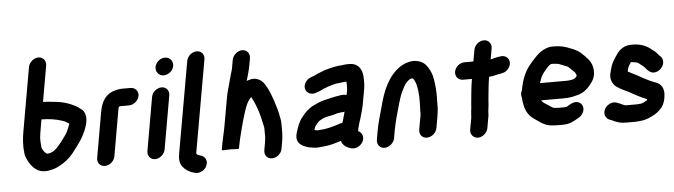

<svg xmlns="http://www.w3.org/2000/svg" viewBox="-53 -1025 4808 1369"><g transform="rotate(-5 2351.0 -340.5)"><path d="M236 -358C288 -358 338 -350 378 -337L401 -329C407 -326 420 -317 431 -311C425 -291 420 -278 411 -260C402 -239 386 -219 374 -203C346 -169 312 -111 256 -111H254C237 -120 224 -141 218 -160C216 -190 212 -219 219 -258C220 -266 222 -274 223 -282ZM253 -800C220 -800 186 -771 180 -738L100 -282C92 -239 87 -180 93 -141L94 -125C97 -104 108 -80 118 -63C140 -27 174 16 238 12C246 12 256 11 266 8C292 3 311 -3 334 -16C372 -36 406 -62 433 -95C475 -151 520 -202 545 -280C563 -333 557 -371 535 -398C528 -406 515 -410 508 -419C460 -450 401 -471 324 -476C300 -479 286 -481 258 -481L303 -738C309 -771 286 -800 253 -800Z M731 -50 788 -376C790 -390 791 -391 795 -401H797C800 -402 803 -402 805 -403H867C900 -403 934 -431 940 -464C946 -497 922 -526 889 -526H827C805 -526 776 -519 758 -512C706 -491 677 -444 665 -376L608 -50C602 -16 624 12 658 12C692 12 725 -16 731 -50Z M1036 -450 969 -67C963 -34 986 -5 1019 -5C1052 -5 1086 -34 1092 -67L1159 -450C1165 -483 1142 -511 1109 -511C1076 -511 1042 -483 1036 -450ZM1079 -659C1073 -624 1098 -595 1132 -595C1166 -595 1199 -622 1205 -656C1211 -691 1186 -720 1151 -720C1117 -720 1085 -693 1079 -659Z M1308 -683 1193 -31C1185 12 1190 41 1207 64C1224 87 1253 107 1287 115L1297 118C1332 125 1368 101 1379 72C1394 35 1373 5 1345 -2L1336 -5C1329 -5 1319 -13 1316 -16H1315C1315 -22 1315 -27 1316 -31L1431 -683C1437 -717 1415 -745 1381 -745C1347 -745 1314 -717 1308 -683Z M1632 -663 1620 -596C1612 -565 1600 -531 1593 -500C1591 -491 1588 -480 1584 -467C1574 -435 1567 -399 1561 -363L1530 -188C1524 -152 1513 -114 1507 -80L1498 -28C1498 -25 1518 -25 1560 -28C1600 -25 1621 -25 1621 -28L1623 -40C1628 -67 1636 -106 1644 -134C1659 -194 1684 -291 1708 -342C1716 -358 1728 -376 1740 -386C1742 -382 1745 -377 1747 -372C1760 -351 1769 -322 1779 -298C1791 -265 1805 -206 1812 -169L1814 -157V-135C1815 -113 1815 -89 1811 -64L1800 0C1794 34 1816 62 1850 62C1884 62 1917 34 1923 0L1934 -64C1940 -100 1938 -145 1938 -182C1938 -202 1934 -214 1931 -232C1929 -250 1911 -315 1905 -331C1900 -349 1893 -365 1887 -383C1880 -404 1871 -423 1861 -442C1844 -473 1828 -501 1788 -512C1763 -519 1741 -512 1718 -504C1729 -542 1740 -577 1747 -618L1755 -663C1761 -696 1738 -725 1705 -725C1672 -725 1638 -696 1632 -663Z M2422 -437H2425C2426 -430 2427 -424 2427 -417C2426 -396 2427 -373 2420 -349L2418 -341C2411 -344 2404 -345 2397 -345H2391C2383 -345 2372 -344 2359 -341C2322 -336 2292 -326 2257 -319C2229 -313 2204 -300 2180 -289C2145 -273 2114 -244 2091 -212C2067 -184 2055 -149 2042 -107C2019 -34 2065 -7 2121 7C2141 10 2164 16 2190 13C2227 10 2263 6 2294 -3L2329 -13C2334 -14 2344 -19 2350 -19C2357 12 2388 33 2422 40C2457 49 2493 23 2505 -5C2519 -40 2501 -68 2478 -78L2482 -100C2485 -107 2486 -114 2488 -121L2494 -143C2497 -150 2499 -156 2501 -163C2510 -196 2523 -236 2529 -272L2542 -345C2552 -388 2553 -433 2550 -467C2546 -516 2519 -560 2459 -560H2440C2421 -560 2397 -554 2379 -554C2371 -553 2362 -551 2351 -550C2321 -544 2285 -535 2259 -524L2244 -518C2227 -513 2215 -504 2199 -498C2174 -489 2157 -485 2141 -464C2103 -414 2142 -362 2195 -374C2217 -381 2241 -389 2260 -401H2261C2276 -405 2290 -413 2306 -417C2325 -422 2348 -431 2370 -431C2377 -432 2384 -433 2390 -434C2395 -434 2415 -437 2422 -437ZM2395 -225C2394 -223 2392 -221 2392 -218C2386 -192 2379 -172 2372 -148C2356 -144 2345 -140 2331 -135L2316 -131C2312 -130 2302 -127 2298 -126L2280 -121C2263 -119 2245 -112 2227 -112C2218 -111 2208 -110 2197 -109H2188C2181 -110 2174 -112 2168 -113C2173 -128 2176 -139 2185 -148C2192 -157 2205 -174 2216 -179C2230 -186 2246 -196 2263 -199L2284 -203C2303 -208 2321 -210 2339 -217C2345 -218 2362 -220 2370 -222H2375C2382 -222 2389 -223 2395 -225Z M2729 -5 2739 -63C2744 -89 2753 -128 2760 -154C2776 -208 2793 -281 2814 -328L2834 -367C2840 -376 2843 -382 2846 -386C2851 -392 2872 -415 2880 -415C2884 -416 2887 -418 2890 -419C2892 -419 2895 -419 2898 -418C2899 -418 2900 -418 2901 -417C2923 -390 2930 -343 2933 -296C2936 -262 2933 -216 2932 -182C2935 -165 2929 -139 2926 -123L2913 -51C2907 -17 2929 11 2963 11C2997 11 3030 -17 3036 -51L3049 -123C3050 -131 3052 -140 3053 -151C3062 -199 3056 -227 3059 -273C3059 -327 3054 -381 3043 -426C3035 -454 3023 -476 3008 -497C2989 -524 2957 -542 2909 -542C2875 -540 2844 -527 2820 -512C2734 -455 2689 -355 2658 -230C2642 -172 2626 -122 2616 -63L2606 -5C2600 28 2623 57 2656 57C2689 57 2723 28 2729 -5Z M3355 -584 3340 -501H3276C3242 -501 3210 -474 3204 -440C3198 -406 3221 -378 3255 -378H3319C3308 -317 3305 -266 3299 -209C3297 -194 3298 -182 3296 -168C3295 -160 3293 -152 3293 -144C3291 -130 3292 -116 3290 -102L3275 -19C3269 14 3293 43 3326 43C3359 43 3392 14 3398 -19L3414 -110C3415 -118 3414 -129 3415 -137C3418 -150 3417 -160 3419 -171C3422 -186 3421 -201 3423 -218C3429 -272 3432 -323 3442 -382C3453 -383 3463 -385 3471 -386C3487 -389 3505 -395 3522 -397L3533 -399C3550 -402 3565 -409 3578 -423C3620 -468 3592 -527 3538 -521L3526 -519C3515 -518 3503 -515 3491 -512C3483 -510 3473 -506 3464 -506L3478 -584C3484 -617 3460 -645 3427 -645C3394 -645 3361 -617 3355 -584Z M3800 -306C3808 -332 3816 -356 3831 -375C3847 -394 3867 -424 3890 -435H3903C3907 -435 3911 -435 3915 -434L3936 -432C3939 -431 3941 -431 3943 -431C3953 -427 3963 -423 3974 -419L3989 -413C3998 -409 4010 -406 4016 -398C4022 -393 4028 -387 4032 -382L4050 -366C4057 -358 4063 -349 4065 -335V-334C4063 -332 4061 -330 4058 -326C4046 -309 4010 -306 3984 -306ZM3667 -267C3659 -252 3655 -233 3662 -214C3667 -141 3685 -91 3735 -57C3774 -32 3807 3 3875 3C3884 4 3891 4 3896 4H3938C3985 4 4017 -15 4048 -33C4067 -43 4080 -56 4088 -76C4102 -113 4082 -142 4053 -148C4023 -154 3997 -134 3975 -121H3971C3966 -120 3963 -119 3960 -119H3918C3915 -119 3909 -119 3902 -120C3897 -120 3892 -120 3887 -121L3876 -124C3865 -130 3857 -136 3847 -143C3830 -155 3820 -158 3807 -170L3800 -179C3799 -180 3797 -182 3797 -183H3962C4001 -183 4032 -190 4063 -199C4099 -209 4128 -231 4151 -260C4174 -287 4193 -319 4190 -362C4189 -402 4170 -436 4146 -458C4141 -464 4136 -470 4130 -475C4116 -490 4095 -509 4076 -517L4060 -525C4052 -529 4043 -532 4034 -535C4005 -548 3968 -558 3926 -558H3907C3893 -558 3879 -555 3864 -549C3811 -529 3775 -483 3739 -441C3703 -397 3679 -337 3667 -267Z M4688 -382C4688 -402 4680 -417 4665 -427C4651 -444 4642 -457 4622 -469C4618 -472 4616 -474 4614 -476C4585 -501 4541 -522 4482 -522H4470C4423 -522 4387 -496 4365 -463C4348 -436 4327 -411 4318 -376C4314 -362 4307 -341 4304 -324C4297 -282 4320 -244 4347 -229C4368 -215 4393 -203 4417 -192C4431 -186 4444 -177 4456 -171L4473 -162C4486 -155 4496 -150 4508 -144L4524 -137C4531 -134 4541 -129 4551 -126L4550 -119C4548 -117 4546 -115 4542 -114C4533 -108 4519 -101 4508 -98L4488 -96C4483 -95 4478 -95 4473 -95H4398C4395 -96 4393 -96 4391 -96L4378 -100C4364 -108 4347 -114 4331 -120C4296 -132 4259 -107 4246 -81C4227 -44 4247 -12 4272 -3C4290 2 4304 13 4322 17L4339 23C4356 27 4370 28 4391 28H4453C4462 28 4470 27 4479 26C4507 24 4521 21 4548 11C4610 -14 4666 -51 4675 -131C4685 -188 4662 -226 4621 -239C4613 -242 4600 -246 4593 -250L4577 -257C4566 -263 4558 -266 4547 -272L4512 -291C4504 -296 4497 -300 4488 -304L4464 -316C4453 -322 4441 -328 4430 -334C4433 -350 4437 -363 4443 -375L4459 -399C4461 -398 4464 -398 4467 -398C4478 -396 4486 -395 4497 -393C4517 -389 4526 -372 4542 -363C4557 -352 4567 -333 4582 -323C4621 -289 4687 -330 4688 -382Z"/></g></svg>

Font: Blanket
Style: BdObl
Weight: 700
Foundry: Cannot Into Space Fonts
Version: Version 0.9